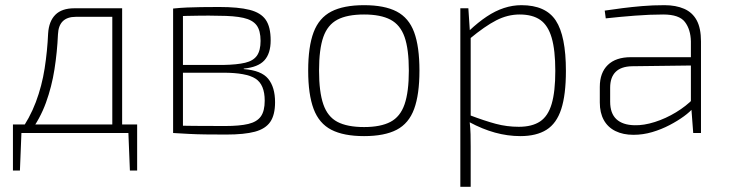

<svg xmlns="http://www.w3.org/2000/svg" viewBox="-20 -514 2817 742"><path d="M440 -482V-449H273Q207 -449 204 -381Q201 -313 190.5 -246Q180 -179 157.5 -117Q135 -55 94 0H54Q95 -57 118.5 -119.5Q142 -182 152.5 -249.5Q163 -317 166 -385Q169 -432 194 -457Q219 -482 267 -482ZM63 -5 57 145H30V-5ZM510 -33V0H30V-33ZM510 -5V145H482L476 -5ZM452 -482V0H414V-482Z M827 -487Q901 -487 944.5 -476Q988 -465 1007 -437.5Q1026 -410 1026 -358Q1026 -307 1001.5 -280.5Q977 -254 922 -249V-247Q990 -242 1016.5 -209.5Q1043 -177 1043 -119Q1043 -70 1024.5 -43Q1006 -16 965 -5Q924 6 854 6Q807 6 773 5.5Q739 5 710.5 3.5Q682 2 649 0L661 -29Q680 -28 731 -27.5Q782 -27 850 -27Q906 -27 939.5 -35Q973 -43 988 -64Q1003 -85 1003 -125Q1003 -187 967.5 -210Q932 -233 843 -233H660V-263H843Q896 -264 927.5 -271.5Q959 -279 973 -299Q987 -319 987 -356Q987 -396 971.5 -416.5Q956 -437 920.5 -445Q885 -453 826 -453Q787 -454 754.5 -453.5Q722 -453 698 -452.5Q674 -452 661 -451L649 -481Q678 -484 702.5 -485Q727 -486 757 -486.5Q787 -487 827 -487ZM687 -481V0H649V-481Z M1387 -494Q1466 -494 1513 -469.5Q1560 -445 1580.5 -389.5Q1601 -334 1601 -241Q1601 -149 1580.5 -93Q1560 -37 1513 -12.5Q1466 12 1387 12Q1308 12 1260.5 -12.5Q1213 -37 1192 -93Q1171 -149 1171 -241Q1171 -334 1192 -389.5Q1213 -445 1260.5 -469.5Q1308 -494 1387 -494ZM1387 -458Q1322 -458 1284 -438Q1246 -418 1229.5 -371Q1213 -324 1213 -241Q1213 -159 1229.5 -111Q1246 -63 1284 -43Q1322 -23 1387 -23Q1451 -23 1489 -43Q1527 -63 1543.5 -111Q1560 -159 1560 -241Q1560 -324 1543.5 -371Q1527 -418 1489 -438Q1451 -458 1387 -458Z M1995 -494Q2089 -494 2128 -434.5Q2167 -375 2167 -240Q2167 -148 2149 -92.5Q2131 -37 2092 -12.5Q2053 12 1991 12Q1942 12 1893 -1.5Q1844 -15 1794 -42L1795 -69Q1853 -47 1896 -35.5Q1939 -24 1985 -24Q2036 -24 2067 -44.5Q2098 -65 2112 -112.5Q2126 -160 2126 -240Q2126 -320 2112 -368Q2098 -416 2068 -437Q2038 -458 1988 -458Q1942 -458 1898 -435.5Q1854 -413 1795 -364L1794 -396Q1828 -428 1861 -450Q1894 -472 1927.5 -483Q1961 -494 1995 -494ZM1790 -482 1796 -391 1799 -385V-56L1795 -44Q1798 -17 1798.5 5Q1799 27 1799 53V208H1759V-482Z M2548 -494Q2592 -494 2624 -480Q2656 -466 2672.5 -435.5Q2689 -405 2689 -354V0H2659L2651 -106L2650 -113V-354Q2649 -400 2627 -429Q2605 -458 2543 -458Q2492 -458 2433.5 -453.5Q2375 -449 2321 -443L2317 -473Q2350 -478 2385.5 -482.5Q2421 -487 2461.5 -490.5Q2502 -494 2548 -494ZM2664 -293 2663 -261 2422 -258Q2380 -257 2359 -236Q2338 -215 2338 -175V-121Q2338 -76 2362 -53.5Q2386 -31 2432 -30Q2468 -29 2510.5 -42.5Q2553 -56 2592.5 -80Q2632 -104 2660 -133V-98Q2647 -82 2623 -64.5Q2599 -47 2567.5 -30.5Q2536 -14 2500.5 -3.5Q2465 7 2428 7Q2388 7 2358.5 -7.5Q2329 -22 2313.5 -50Q2298 -78 2298 -118V-178Q2298 -233 2329 -263Q2360 -293 2418 -293Z"/></svg>

Font: Exo 2 ExtraLight
Style: Regular
Weight: 250
Designer: Natanael Gama
Foundry: Natanael Gama
Version: Version 2.010